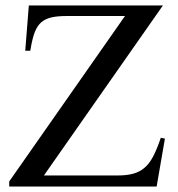

<svg xmlns="http://www.w3.org/2000/svg" viewBox="-20 -682 651 702"><path d="M552.7 0H13.7V-18.6L437 -623.5H226.1Q188 -623.5 166 -617.9Q144 -612.3 129.9 -599.6Q123.5 -593.8 118.2 -585.9Q112.8 -578.1 107.9 -566.4Q103 -554.7 98.9 -537.8Q94.7 -521 90.8 -496.6H72.3L85.4 -662.1H575.7L140.6 -40.5H412.1Q443.4 -40.5 466.8 -46.9Q490.2 -53.2 506.8 -67.4Q524.4 -81.1 539.1 -108.4Q553.7 -135.7 567.9 -178.2L583 -175.3Z"/></svg>

Font: Doulos SIL Compact
Style: Regular
Weight: 400
Designer: Walt Agee, Victor Gaultney, Peter Martin, Debbi Hosken
Foundry: SIL International
Version: Version 4.110; 2011; Maintenance release ; LnSpcTght